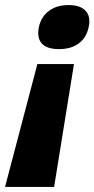

<svg xmlns="http://www.w3.org/2000/svg" viewBox="-68 -571 376 766"><path d="M273.9 -527.3Q288.6 -511.7 288.6 -486.3Q288.6 -475.1 285.6 -462.4Q276.9 -420.4 246.1 -397.7Q215.3 -375 167.5 -375Q119.6 -375 98.6 -397.5Q84.5 -413.6 84.5 -439Q84.5 -449.7 86.9 -462.4Q96.2 -504.4 127.2 -527.6Q158.2 -550.8 205.6 -550.8Q252.9 -550.8 273.9 -527.3ZM147.9 174.8H-47.9L81.1 -315.4H227.1Z"/></svg>

Font: Open Sans Hebrew Condensed Extra Bold
Style: Italic
Weight: 800
Width: 3
Italic angle: -12°
Foundry: Ascender Corporation, Yanek Iontef
Version: Version 2.001;PS 002.001;hotconv 1.0.70;makeotf.lib2.5.58329